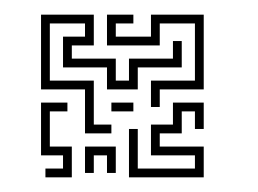

<svg xmlns="http://www.w3.org/2000/svg" viewBox="-20 -236 352 262"><path d="M96 -54V-114H36V-216H108V-174H78V-156H138V-126H156V-156H216V-180H228V-144H168V-114H126V-144H66V-186H96V-204H48V-126H108V-66H132V-54ZM186 -90V-126H246V-204H198V-174H126V-216H162V-204H138V-186H186V-216H258V-114H198V-90ZM42 6V-6H66V-24H36V-96H72V-84H48V-36H78V6ZM132 -84V-96H162V-84ZM156 6V-60H168V-6H246V-24H186V-66H216V-96H258V-60H246V-84H228V-54H198V-36H258V6ZM96 0V-36H138V0H126V-24H108V0Z"/></svg>

Font: Rubik Maze
Style: Regular
Weight: 400
Designer: Hubert and Fischer, NaN
Foundry: Hubert and Fischer, NaN
Version: Version 2.200